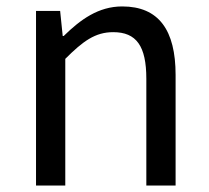

<svg xmlns="http://www.w3.org/2000/svg" viewBox="-20 -577 651 597"><path d="M92 0H183V-394C238 -449 276 -477 332 -477C404 -477 435 -434 435 -332V0H526V-344C526 -483 474 -557 360 -557C286 -557 230 -516 178 -465H175L167 -543H92Z"/></svg>

Font: Squished Noto Sans CJK JP Regular
Style: Regular
Weight: 400
Designer: Ryoko NISHIZUKA (kana & ideographs); Paul D. Hunt (Latin, Greek & Cyrillic); Wenlong ZHANG (bopomofo); Sandoll Communica
Foundry: Adobe Systems Incorporated
Version: Version 1.004;PS 1.004;hotconv 1.0.82;makeotf.lib2.5.63406